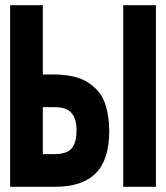

<svg xmlns="http://www.w3.org/2000/svg" viewBox="-20 -720 640 740"><path d="M581 -700V0H455V-700ZM275 -217.8Q275 -262.2 255.4 -284.6Q235.8 -307 191.2 -307H145V-126H191.2Q236.8 -126 255.9 -147.8Q275 -169.6 275 -217.8ZM191.8 0H19V-700H145V-433H184.8Q272.8 -433 320.5 -401.3Q368.2 -369.6 384.6 -322Q401 -274.4 401 -215Q401 -105 349.3 -52.5Q297.6 0 191.8 0Z"/></svg>

Font: Fliege Mono Thin
Style: Regular
Weight: 100
Version: Version 0.020;Glyphs 3.3 (3306)